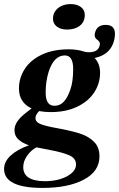

<svg xmlns="http://www.w3.org/2000/svg" viewBox="-51 -677 584 942"><path d="M-31 152Q-31 116 1.5 86Q34 56 91 36Q57 24 38.5 6.5Q20 -11 20 -38Q20 -60 34 -81Q48 -102 78 -125L104 -145Q42 -174 42 -243Q42 -294 70 -338Q98 -382 153.5 -408.5Q209 -435 286 -435Q356 -435 398 -405.5Q440 -376 440 -320Q440 -268 411.5 -224Q383 -180 328 -153.5Q273 -127 197 -127Q169 -127 141 -132Q123 -114 123 -98Q123 -78 148.5 -68Q174 -58 230 -48L256 -43Q312 -32 349 -19Q386 -6 411.5 20Q437 46 437 90Q437 164 360 204.5Q283 245 158 245Q-31 245 -31 152ZM322 130Q322 100 290 85.5Q258 71 195 59L128 46Q102 59 82.5 86.5Q63 114 63 143Q63 211 168 212Q233 212 277.5 188Q322 164 322 130ZM294 -237Q308 -276 308 -339Q308 -405 267 -405Q214 -405 188 -326Q173 -278 173 -223Q173 -158 216 -158Q244 -158 262.5 -178.5Q281 -199 294 -237ZM439 -459Q441 -472 426 -482Q411 -492 414 -510Q421 -555 468 -555Q520 -555 512 -496Q499 -400 390 -389L351 -427Q382 -416 408.5 -423.5Q435 -431 439 -459ZM209 -585Q209 -617 233.5 -637Q258 -657 295 -657Q327 -657 346 -642.5Q365 -628 365 -604Q365 -570 341 -551Q317 -532 278 -532Q247 -532 228 -546.5Q209 -561 209 -585Z"/></svg>

Font: Unna
Style: Bold Italic
Weight: 700
Italic angle: -8.05°
Designer: Jorge de Buen Unna
Foundry: Omnibus-Type
Version: Version 2.008